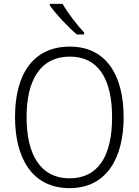

<svg xmlns="http://www.w3.org/2000/svg" viewBox="-20 -1060 721 997"><path d="M305 -1040H239V-1032C268 -989 333 -920 379 -881H417V-891C380 -930 331 -994 305 -1040ZM622 -451C622 -671 530 -818 343 -818C155 -818 58 -679 58 -452C58 -242 145 -83 341 -83C534 -83 622 -240 622 -451ZM118 -451C118 -645 190 -766 343 -766C489 -766 562 -652 562 -451C562 -253 492 -134 341 -134C191 -134 118 -256 118 -451Z"/></svg>

Font: Noto Sans Kannada UI SemiCondensed Light
Style: Regular
Weight: 300
Width: 4
Designer: Jelle Bosma - Monotype Design Team
Foundry: Monotype Imaging Inc.
Version: Version 2.005